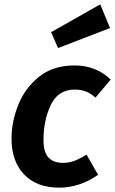

<svg xmlns="http://www.w3.org/2000/svg" viewBox="-20 -847 529 883"><path d="M489 -481 419 -398Q397 -418 374.5 -426.5Q352 -435 324 -435Q247 -435 213.5 -364Q180 -293 180 -204Q180 -147 203 -122.5Q226 -98 269 -98Q297 -98 321.5 -107Q346 -116 378 -136L431 -43Q346 16 252 16Q149 16 91 -44.5Q33 -105 33 -210Q33 -286 63.5 -363.5Q94 -441 159 -493.5Q224 -546 323 -546Q422 -546 489 -481ZM486 -718 247 -626 215 -699 441 -827Z"/></svg>

Font: Fira Sans SemiBold
Style: Italic
Weight: 600
Italic angle: -8°
Designer: bBox Type GmbH & Carrois Corporate GbR & Edenspiekermann AG
Foundry: bBox Type GmbH & Carrois Corporate GbR & Edenspiekermann AG
Version: Version 4.301